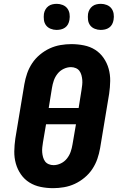

<svg xmlns="http://www.w3.org/2000/svg" viewBox="-20 -973 640 1001"><path d="M257 8Q224 8 192 1.5Q160 -5 133.5 -21.5Q107 -38 89 -64Q71 -90 62.5 -120.5Q54 -151 54.5 -184Q55 -217 60 -251L107 -534Q112 -563 121.5 -590.5Q131 -618 147.5 -643Q164 -668 188 -688Q212 -708 239 -720.5Q266 -733 295 -738Q324 -743 352 -743Q385 -743 417.5 -736.5Q450 -730 476 -713.5Q502 -697 520 -671Q538 -645 546.5 -614.5Q555 -584 554.5 -551Q554 -518 549 -484L502 -201Q497 -172 487.5 -144.5Q478 -117 461.5 -92Q445 -67 421 -47Q397 -27 370 -14.5Q343 -2 314 3Q285 8 257 8ZM234 -410H390L405 -504Q407 -517 408.5 -530Q410 -543 409 -556Q408 -569 404.5 -581.5Q401 -594 394 -603.5Q387 -613 375 -618Q363 -623 350 -623Q331 -623 312 -614Q293 -605 280 -588.5Q267 -572 260.5 -553Q254 -534 251 -515ZM259 -112Q278 -112 297 -121Q316 -130 329 -146.5Q342 -163 348.5 -182Q355 -201 358 -220L376 -325H220L204 -231Q202 -218 200.5 -205Q199 -192 200 -179Q201 -166 204.5 -153.5Q208 -141 215 -131.5Q222 -122 234 -117Q246 -112 259 -112ZM505 -817Q489 -817 474 -823Q459 -829 450 -841Q441 -853 439 -869Q437 -885 439 -901Q441 -913 447 -923.5Q453 -934 462.5 -941Q472 -948 483.5 -950.5Q495 -953 506 -953Q522 -953 537 -947Q552 -941 561 -929Q570 -917 572.5 -901Q575 -885 572 -869Q570 -857 564.5 -846.5Q559 -836 549 -829Q539 -822 527.5 -819.5Q516 -817 505 -817ZM275 -817Q259 -817 244 -823Q229 -829 220 -841Q211 -853 209 -869Q207 -885 209 -901Q211 -913 217 -923.5Q223 -934 232.5 -941Q242 -948 253.5 -950.5Q265 -953 276 -953Q292 -953 307 -947Q322 -941 331 -929Q340 -917 342.5 -901Q345 -885 342 -869Q340 -857 334.5 -846.5Q329 -836 319 -829Q309 -822 297.5 -819.5Q286 -817 275 -817Z"/></svg>

Font: Iosevka Etoile Heavy
Style: Italic
Weight: 900
Italic angle: -9°
Designer: Belleve Invis
Foundry: Belleve Invis
Version: Version 22.1.2; ttfautohint (v1.8.4)